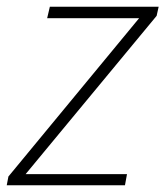

<svg xmlns="http://www.w3.org/2000/svg" viewBox="-34 -550 492 570"><path d="M-14 0H337L343 -33H42L431 -503L437 -530H114L106 -496H379L-9 -26Z"/></svg>

Font: Noto Sans ExtraLight
Style: Italic
Weight: 200
Italic angle: -12°
Designer: Monotype Design Team
Foundry: Monotype Imaging Inc.
Version: Version 2.013